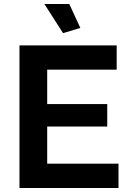

<svg xmlns="http://www.w3.org/2000/svg" viewBox="-20 -936 644 956"><path d="M570 -121V0H77V-710H561V-589H215V-418H514V-306H215V-121ZM201 -916H325L380 -797L294 -771Z"/></svg>

Font: IngvarSans
Style: Bold
Weight: 700
Version: Version 3.000